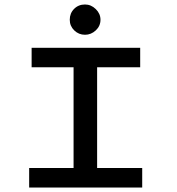

<svg xmlns="http://www.w3.org/2000/svg" viewBox="-20 -836 790 856"><path d="M110 0V-87H308V-536H121V-623H605V-536H413V-87H614V0ZM359 -681Q331 -681 311 -700.5Q291 -720 291 -748Q291 -777 310.5 -796.5Q330 -816 359 -816Q386 -816 407 -795.5Q428 -775 428 -748Q428 -720 407 -700.5Q386 -681 359 -681Z"/></svg>

Font: Inconsolata ExtraExpanded SemiBold
Style: Regular
Weight: 600
Width: 8
Monospace: yes
Designer: Raph Levien, Cyreal, Brenton Simpson
Foundry: Raph Levien, Cyreal, Google
Version: Version 3.001; ttfautohint (v1.8.2.53-6de2)